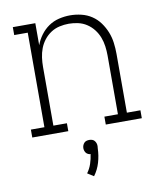

<svg xmlns="http://www.w3.org/2000/svg" viewBox="-85 -607 771 908"><g transform="rotate(-10 300.0 -153.5)"><path d="M37 0V-38H102V-492H37V-530H145V-424Q154 -449 170.5 -471.5Q187 -494 209.5 -509.5Q232 -525 259 -531.5Q286 -538 313 -538Q340 -538 367 -531.5Q394 -525 416.5 -510Q439 -495 455 -473Q471 -451 481 -426Q491 -401 494.5 -374Q498 -347 498 -320V-38H563V0H390V-38H455V-320Q455 -342 452 -364.5Q449 -387 441 -408Q433 -429 419 -447Q405 -465 386 -477.5Q367 -490 344.5 -495Q322 -500 300 -500Q278 -500 255.5 -495Q233 -490 214 -477.5Q195 -465 181 -447Q167 -429 159 -408Q151 -387 148 -364.5Q145 -342 145 -320V-38H210V0ZM293 231 263 212Q277 193 284.5 170.5Q292 148 295 125Q289 125 283 122Q277 119 273.5 114.5Q270 110 268 104Q266 98 266 92Q266 85 268.5 78.5Q271 72 275.5 67Q280 62 286.5 60Q293 58 300 58Q307 58 313.5 60Q320 62 324.5 67Q329 72 331.5 78.5Q334 85 334 92V94L333 105Q332 139 322.5 171.5Q313 204 293 231Z"/></g></svg>

Font: Iosevka Slab XLtEx
Style: Regular
Weight: 200
Width: 7
Monospace: yes
Designer: Belleve Invis
Foundry: Belleve Invis
Version: Version 11.1.0; ttfautohint (v1.8.3)